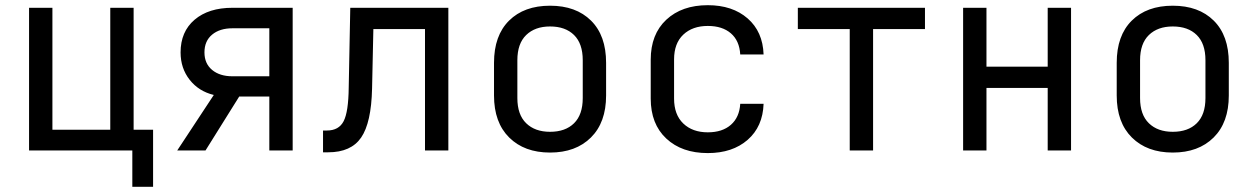

<svg xmlns="http://www.w3.org/2000/svg" viewBox="-20 -580 4840 740"><path d="M490 140V0H92V-550H182V-80H405V-550H495V-80H570V140Z M663 0 804 -214Q746 -228 711 -272.5Q676 -317 676 -378Q676 -458 730 -504Q784 -550 876 -550H1108V0H1018V-208H902L772 0ZM876 -286H1018V-471H876Q827 -471 797.5 -446.5Q768 -422 768 -378Q768 -335 797.5 -310.5Q827 -286 876 -286Z M1225 7V-77H1240Q1286 -77 1304.5 -113Q1323 -149 1324 -242L1330 -550H1708V0H1618V-468H1419L1414 -238Q1411 -107 1372 -50Q1333 7 1245 7Z M2100 8Q2001 8 1942.5 -50Q1884 -108 1884 -212V-338Q1884 -443 1942 -500.5Q2000 -558 2100 -558Q2200 -558 2258 -500.5Q2316 -443 2316 -338V-212Q2316 -108 2257.5 -50Q2199 8 2100 8ZM2100 -72Q2159 -72 2192.5 -105Q2226 -138 2226 -202V-348Q2226 -412 2192.5 -445Q2159 -478 2100 -478Q2042 -478 2008 -445Q1974 -412 1974 -348V-202Q1974 -138 2008 -105Q2042 -72 2100 -72Z M2708 10Q2608 10 2548 -46Q2488 -102 2488 -200V-350Q2488 -448 2548 -504Q2608 -560 2708 -560Q2803 -560 2861.5 -509Q2920 -458 2923 -370H2833Q2830 -423 2797 -451.5Q2764 -480 2708 -480Q2649 -480 2613.5 -446.5Q2578 -413 2578 -351V-200Q2578 -138 2613.5 -104Q2649 -70 2708 -70Q2764 -70 2797 -99Q2830 -128 2833 -180H2923Q2920 -92 2861.5 -41Q2803 10 2708 10Z M3255 0V-468H3055V-550H3545V-468H3345V0Z M3692 0V-550H3782V-323H4018V-550H4108V0H4018V-241H3782V0Z M4500 8Q4401 8 4342.5 -50Q4284 -108 4284 -212V-338Q4284 -443 4342 -500.5Q4400 -558 4500 -558Q4600 -558 4658 -500.5Q4716 -443 4716 -338V-212Q4716 -108 4657.5 -50Q4599 8 4500 8ZM4500 -72Q4559 -72 4592.5 -105Q4626 -138 4626 -202V-348Q4626 -412 4592.5 -445Q4559 -478 4500 -478Q4442 -478 4408 -445Q4374 -412 4374 -348V-202Q4374 -138 4408 -105Q4442 -72 4500 -72Z"/></svg>

Font: JetBrainsMonoNL NFM
Style: Regular
Weight: 400
Monospace: yes
Designer: Philipp Nurullin, Konstantin Bulenkov
Foundry: JetBrains
Version: Version 2.304; ttfautohint (v1.8.4.7-5d5b);Nerd Fonts 3.3.0